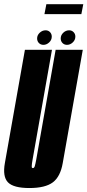

<svg xmlns="http://www.w3.org/2000/svg" viewBox="-45 -920 429 944"><path d="M99.5 4.5Q21.5 4.5 -5.8 -23.5Q-33 -51.5 -21 -118.5L77.5 -675H210.5L115.5 -137Q111 -112.5 111 -103Q110.5 -96 113.5 -94.5Q115 -93.5 116.5 -93.5Q123 -93.5 126 -103Q129 -112.5 133.5 -137L228.5 -675H362L263.5 -118.5Q252 -51.5 214.8 -23.5Q177.5 4.5 99.5 4.5ZM168.5 -699.5Q155 -699.5 146.2 -708.5Q137.5 -717.5 137.5 -731Q137.5 -747 150.2 -759Q163 -771 179 -771Q192.5 -771 201 -762Q209.5 -753 209.5 -740Q209.5 -723.5 196.8 -711.5Q184 -699.5 168.5 -699.5ZM284.5 -699.5Q271 -699.5 262.2 -708.5Q253.5 -717.5 253.5 -731Q253.5 -747 266 -759Q278.5 -771 295 -771Q308 -771 316.8 -762Q325.5 -753 325.5 -740Q325.5 -723.5 312.8 -711.5Q300 -699.5 284.5 -699.5ZM173.5 -850.5 183 -899.5H364.5L355 -850.5Z"/></svg>

Font: Anybody UltraCondensed Regular
Style: Bold Italic
Weight: 700
Width: 1
Italic angle: -10°
Designer: Tyler Finck
Foundry: Etcetera Type Company
Version: Version 1.010; ttfautohint (v1.8.3) -l 8 -r 50 -G 200 -x 14 